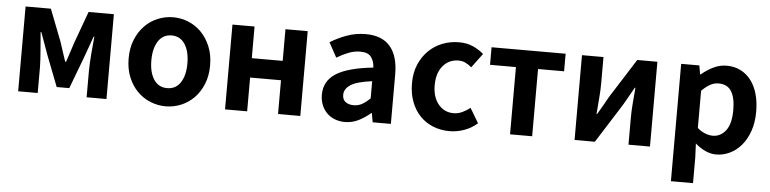

<svg xmlns="http://www.w3.org/2000/svg" viewBox="-47 -811 5066 1263"><g transform="rotate(5 2486.5 -179.5)"><path d="M246 -560 328 -349Q339 -314 349.5 -283Q360 -252 370 -221H376Q386 -252 396.5 -283Q407 -314 418 -349L495 -560H662V0H531V-173Q531 -194 532.5 -224Q534 -254 536.5 -285.5Q539 -317 542 -347.5Q545 -378 547 -401H542Q530 -365 515 -325.5Q500 -286 488 -251L412 -50H329L251 -251Q239 -286 224 -326Q209 -366 197 -401H192Q194 -378 196.5 -347.5Q199 -317 201.5 -285.5Q204 -254 206 -224Q208 -194 208 -173V0H79V-560Z M1053 14Q1001 14 952 -6Q903 -26 866 -63.5Q829 -101 806.5 -155.5Q784 -210 784 -279Q784 -349 806.5 -403.5Q829 -458 866 -496Q903 -534 952 -554Q1001 -574 1053 -574Q1106 -574 1154.5 -554Q1203 -534 1240 -496Q1277 -458 1299.5 -403.5Q1322 -349 1322 -279Q1322 -210 1299.5 -155.5Q1277 -101 1240 -63.5Q1203 -26 1154.5 -6Q1106 14 1053 14ZM1053 -106Q1110 -106 1141 -153Q1172 -200 1172 -279Q1172 -359 1141 -406.5Q1110 -454 1053 -454Q996 -454 965 -406.5Q934 -359 934 -279Q934 -200 965 -153Q996 -106 1053 -106Z M1591 -560V-351H1795V-560H1942V0H1795V-223H1591V0H1445V-560Z M2237 14Q2200 14 2169 1.5Q2138 -11 2116.5 -33Q2095 -55 2083 -85.5Q2071 -116 2071 -152Q2071 -242 2147.5 -291.5Q2224 -341 2393 -359Q2391 -401 2370.5 -428.5Q2350 -456 2298 -456Q2259 -456 2221 -441Q2183 -426 2144 -403L2091 -500Q2141 -531 2200 -552.5Q2259 -574 2325 -574Q2432 -574 2486 -511Q2540 -448 2540 -327V0H2420L2409 -60H2406Q2369 -28 2327 -7Q2285 14 2237 14ZM2285 -101Q2316 -101 2341.5 -115.5Q2367 -130 2393 -156V-269Q2291 -256 2251 -229Q2211 -202 2211 -164Q2211 -131 2232 -116Q2253 -101 2285 -101Z M2928 14Q2870 14 2820 -6Q2770 -26 2733.5 -63.5Q2697 -101 2676 -155.5Q2655 -210 2655 -279Q2655 -349 2678.5 -403.5Q2702 -458 2741 -496Q2780 -534 2831.5 -554Q2883 -574 2940 -574Q2993 -574 3033 -556Q3073 -538 3104 -511L3034 -417Q3013 -435 2992.5 -444.5Q2972 -454 2948 -454Q2884 -454 2844.5 -406.5Q2805 -359 2805 -279Q2805 -200 2844 -153Q2883 -106 2944 -106Q2974 -106 3002 -119Q3030 -132 3053 -151L3111 -54Q3071 -19 3023 -2.5Q2975 14 2928 14Z M3156 -560H3645V-444H3473V0H3327V-444H3156Z M3753 -560H3895V-383Q3895 -341 3890.5 -288Q3886 -235 3882 -183H3886Q3900 -207 3920 -241Q3940 -275 3953 -300L4118 -560H4251V0H4109V-176Q4109 -219 4113 -271Q4117 -323 4122 -377H4118Q4104 -352 4084.5 -318Q4065 -284 4051 -259L3887 0H3753Z M4528 -560 4538 -502H4542Q4577 -532 4619.5 -553Q4662 -574 4707 -574Q4759 -574 4799.5 -553.5Q4840 -533 4868.5 -496Q4897 -459 4912 -406.5Q4927 -354 4927 -289Q4927 -217 4907 -160.5Q4887 -104 4854 -65.5Q4821 -27 4778 -6.5Q4735 14 4689 14Q4654 14 4620 -1Q4586 -16 4554 -43Q4553 -45 4552 -45.5Q4551 -46 4550 -47L4554 45V215H4408V-560ZM4554 -149Q4582 -126 4607.5 -116.5Q4633 -107 4656 -107Q4707 -107 4741.5 -151Q4776 -195 4776 -287Q4776 -368 4749.5 -410.5Q4723 -453 4665 -453Q4636 -453 4609.5 -438.5Q4583 -424 4554 -395Z"/></g></svg>

Font: Kinto Sans
Style: Bold
Weight: 700
Designer: Authors: Ryoko NISHIZUKA  (kana & ideographs); Paul D. Hunt (Latin, Greek & Cyrillic); Wenlong ZHANG  (bopomofo); Sandol
Foundry: Adobe Systems Incorporated, ookami Inc.
Version: Version 0.001